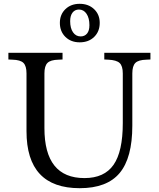

<svg xmlns="http://www.w3.org/2000/svg" viewBox="-20 -977 833 1007"><path d="M398 10Q119 10 119 -289V-592Q119 -631 103 -647Q87 -663 45 -664L24 -665V-700H308V-665L287 -664Q245 -663 229 -647Q213 -631 213 -592V-305Q213 -43 423 -43Q527 -43 575.5 -112.5Q624 -182 624 -331V-592Q624 -631 607.5 -646.5Q591 -662 548 -664L527 -665V-700H769V-665L748 -664Q706 -663 690 -647Q674 -631 674 -592V-318Q674 -149 607.5 -69.5Q541 10 398 10ZM398 -755Q352 -755 323 -783.5Q294 -812 294 -857Q294 -901 323 -929Q352 -957 398 -957Q444 -957 473.5 -929Q503 -901 503 -857Q503 -812 474 -783.5Q445 -755 398 -755ZM403 -786Q424 -786 436.5 -801Q449 -816 449 -845Q449 -882 434 -904.5Q419 -927 394 -927Q373 -927 360.5 -911Q348 -895 348 -866Q348 -829 363 -807.5Q378 -786 403 -786Z"/></svg>

Font: Hedvig Letters Serif 18pt
Style: Regular
Weight: 400
Designer: Alexander Örn & Tor Weibull
Foundry: Kanon Foundry
Version: Version 1.000